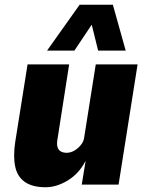

<svg xmlns="http://www.w3.org/2000/svg" viewBox="-20 -777 616 808"><path d="M172 11Q117 11 85 -11Q53 -33 44 -76Q35 -119 44 -179L96 -506H271L223 -198Q218 -174 221.5 -160Q225 -146 235.5 -140Q246 -134 260 -134Q277 -134 292.5 -143Q308 -152 320 -166.5Q332 -181 334 -197L383 -506H559L479 0H324L340 -98H339Q312 -46 265 -17.5Q218 11 172 11ZM178 -564 315 -757H455L509 -564H393L366 -673L293 -564Z"/></svg>

Font: Nunito Sans 7pt Condensed Black
Style: Italic
Weight: 900
Width: 3
Italic angle: -9°
Designer: Vernon Adams
Foundry: Vernon Adams
Version: Version 3.101;gftools[0.9.27]